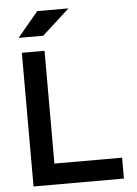

<svg xmlns="http://www.w3.org/2000/svg" viewBox="-60 -946 706 992"><g transform="rotate(-5 293.0 -450.5)"><path d="M73.2 0H542V-108.4H190.9V-693.4H73.2ZM63 -771.5H190.9L333 -900.9H171.4Z"/></g></svg>

Font: Cascadia Code PL SemiBold
Style: Regular
Weight: 600
Monospace: yes
Designer: Aaron Bell
Foundry: Saja Typeworks
Version: Version 2404.023